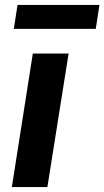

<svg xmlns="http://www.w3.org/2000/svg" viewBox="-20 -758 423 778"><path d="M172 0H28L113 -541H258ZM36 -641 51 -738H383L368 -641Z"/></svg>

Font: Georama Extended SemiBold
Style: Italic
Weight: 600
Width: 7
Italic angle: -9°
Designer: Jean-Baptiste Levee
Foundry: Production Type
Version: Version 1.000